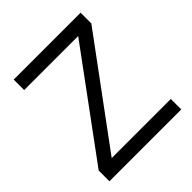

<svg xmlns="http://www.w3.org/2000/svg" viewBox="-190 -829 960 960"><g transform="rotate(-45 290.0 -349.0)"><path d="M544 -74H126L530 -622V-698H57V-624H439L36 -76V0H544Z"/></g></svg>

Font: IBMKR
Style: Regular
Weight: 400
Designer: Mike Abbink; Paul van der Laan; Pieter van Rosmalen; Wujin Sim; Chorong Kim; Dohee Lee;
Foundry: Sandoll Inc.
Version: Version 1.002